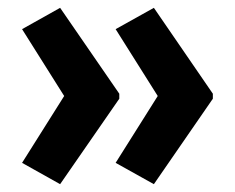

<svg xmlns="http://www.w3.org/2000/svg" viewBox="-20 -516 597 488"><path d="M521 -265.1 371.1 -47.9 273.9 -102.1 380.9 -272 273.9 -441.9 371.1 -496.1 521 -277.8ZM283.2 -265.1 132.8 -47.9 36.1 -102.1 143.1 -272 36.1 -441.9 132.8 -496.1 283.2 -277.8Z"/></svg>

Font: TypoPRO Open Sans Condensed
Style: Bold
Weight: 700
Width: 3
Foundry: Ascender Corporation
Version: Version 1.11